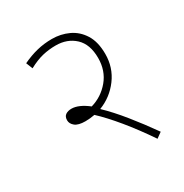

<svg xmlns="http://www.w3.org/2000/svg" viewBox="-152 -754 854 889"><g transform="rotate(-30 275.5 -309.5)"><path d="M467 -8 438 13Q385 -65 334 -127Q283 -189 240 -229Q215 -224 190 -224Q152 -224 135 -238Q118 -252 118 -270Q118 -290 130.5 -298.5Q143 -307 162 -307Q200 -307 249 -269Q308 -286 347.5 -333.5Q387 -381 387 -449Q387 -522 347 -559.5Q307 -597 245 -597Q209 -597 175 -589Q141 -581 100 -559L86 -594Q126 -613 164.5 -622.5Q203 -632 245 -632Q292 -632 333 -613Q374 -594 399.5 -553.5Q425 -513 425 -448Q425 -376 383.5 -320Q342 -264 277 -239Q322 -196 370.5 -136Q419 -76 467 -8Z"/></g></svg>

Font: Noto Sans ExtraLight
Style: Regular
Weight: 200
Designer: Monotype Design Team
Foundry: Monotype Imaging Inc.
Version: Version 2.007